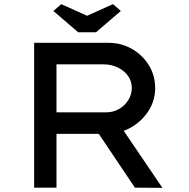

<svg xmlns="http://www.w3.org/2000/svg" viewBox="-20 -907 912 928"><path d="M145 0V-700H505Q566 -700 617 -671Q668 -642 699 -592.5Q730 -543 730 -481Q730 -421 697.5 -370.5Q665 -320 611.5 -290Q558 -260 494 -260H253V0ZM632 0 420 -316 533 -341 765 1ZM253 -364H493Q527 -364 555 -380Q583 -396 600 -423Q617 -450 617 -482Q617 -515 598.5 -540.5Q580 -566 549 -581Q518 -596 480 -596H253ZM358 -751 238 -854 276 -887 416 -824H386L526 -887L564 -854L444 -751Z"/></svg>

Font: Lexend Giga
Style: Regular
Weight: 400
Designer: Bonnie Shaver-Troup, Thomas Jockin
Foundry: Lexend
Version: Version 1.007